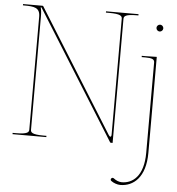

<svg xmlns="http://www.w3.org/2000/svg" viewBox="-64 -819 1032 1118"><g transform="rotate(5 452.5 -260.0)"><path d="M811 -690C811 -679 820.5 -670 831 -670C842 -670 851 -679.5 851 -690C851 -701 841.5 -710 831 -710C820 -710 811 -700.5 811 -690ZM688 223.5C671.5 223.5 654.5 216.5 640 205C638 203.5 635 202.5 633 202.5C628 202.5 622.5 208 622.5 213.5C622.5 216.5 624 219.5 627 221.5C640.5 232 663 240 680.5 240C757 240 827.5 183 827.5 40V-521.5L762.5 -520H740V-512.5H762.5C801 -512.5 815 -506 815 -487.5V40C815 179.5 749 223.5 688 223.5ZM25 -760V-752.5H31C91 -752.5 125 -748 125 -695V-35C125 -20.5 118.5 -7.5 50 -7.5H30V0H227.5V-7.5H210C141.5 -7.5 135 -20.5 135 -35V-694.5C135 -722.5 133.5 -732 129 -750H133.5L600 -2.5C601 -0.5 603 0 604.5 0H615V-725C615 -740.5 624 -752.5 690 -752.5H700V-760H510V-752.5H530C596 -752.5 605 -740.5 605 -725V-48C605 -39.5 602.5 -35 599 -35C596 -35 592 -38 588.5 -44L143.5 -757.5C143 -758.5 141.5 -760 139.5 -760Z"/></g></svg>

Font: Znikomit
Style: Regular
Weight: 100
Designer: gluk
Foundry: gluk
Version: Version 0.55